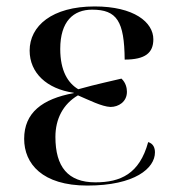

<svg xmlns="http://www.w3.org/2000/svg" viewBox="-20 -566 536 596"><path d="M251 10C399 10 461 -44 461 -93C461 -107 456 -120 440 -125C413 -26 354 0 276 0C191 0 152 -48 152 -141C152 -197 176 -243 222 -270C255 -256 296 -235 323 -234C348 -234 374 -250 374 -281C374 -292 371 -309 357 -322C333 -316 280 -305 223 -289C191 -308 167 -346 167 -414C167 -500 208 -536 266 -536C343 -536 366 -500 367 -381C431 -381 456 -402 456 -444C456 -497 396 -546 274 -546C141 -546 72 -485 72 -409C72 -340 125 -290 209 -278V-277C111 -259 55 -216 55 -135C55 -58 111 10 251 10Z"/></svg>

Font: Noto Serif Display
Style: Regular
Weight: 400
Designer: Monotype Design Team
Foundry: Monotype Imaging Inc.
Version: Version 2.009